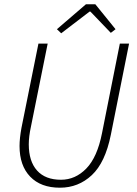

<svg xmlns="http://www.w3.org/2000/svg" viewBox="-20 -862 640 894"><path d="M259 12Q170 12 120.5 -39.5Q71 -91 71 -182Q71 -218 80 -267L159 -659H202L124 -272Q114 -226 114 -190Q114 -111 152.5 -68Q191 -25 264 -25Q331 -25 382 -77.5Q433 -130 455 -242L538 -659H581L496 -234Q470 -105 407.5 -46.5Q345 12 259 12ZM265 -707 245 -726 380 -842H424L518 -726L496 -709L401 -808H397Z"/></svg>

Font: TypoPRO Source Code Pro
Style: Italic
Weight: 300
Italic angle: -11°
Monospace: yes
Designer: Paul D. Hunt, Teo Tuominen
Foundry: Adobe Systems Incorporated
Version: Version 1.030;PS 1.0;hotconv 1.0.84;makeotf.lib2.5.63406